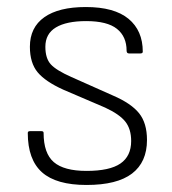

<svg xmlns="http://www.w3.org/2000/svg" viewBox="-20 -514 489 546"><path d="M226 12Q140 12 99.5 -24Q59 -60 59 -136Q59 -141 65 -141H98Q104 -141 104 -136Q104 -78 133 -53Q162 -28 226 -28Q292 -28 322.5 -49Q353 -70 353 -113Q353 -147 336.5 -168Q320 -189 279 -208L160 -259Q109 -282 87 -308.5Q65 -335 65 -381Q65 -436 106 -465Q147 -494 224 -494Q305 -494 345.5 -460.5Q386 -427 386 -367Q386 -362 379 -362H347Q340 -362 340 -370Q340 -410 312.5 -432Q285 -454 225 -454Q169 -454 139 -436Q109 -418 109 -381Q109 -348 124.5 -331Q140 -314 183 -295L302 -242Q353 -220 375.5 -192Q398 -164 398 -116Q398 -53 355.5 -20.5Q313 12 226 12Z"/></svg>

Font: Sofia Sans ExtraLight
Style: Regular
Weight: 250
Version: Version 4.100-B